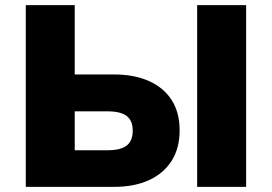

<svg xmlns="http://www.w3.org/2000/svg" viewBox="-20 -725 1055 745"><path d="M80 0V-705H270V-436H424Q501 -436 558 -410.5Q615 -385 646 -337Q677 -289 677 -219Q677 -150 646 -101Q615 -52 558 -26Q501 0 424 0ZM270 -142H397Q449 -142 472 -160.5Q495 -179 495 -218Q495 -257 471.5 -275Q448 -293 397 -293H270ZM745 0V-705H935V0Z"/></svg>

Font: Nunito Sans 8pt Black
Style: Regular
Weight: 900
Version: Version 3.101;gftools[0.9.27]